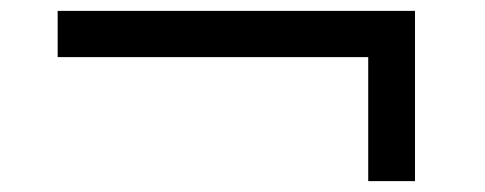

<svg xmlns="http://www.w3.org/2000/svg" viewBox="-20 -517 891 353"><path d="M657 -184V-412H86V-497H743V-184Z"/></svg>

Font: Zen Kaku Gothic New
Style: Bold
Weight: 700
Designer: Yoshimichi Ohira
Foundry: Positype
Version: Version 1.002